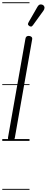

<svg xmlns="http://www.w3.org/2000/svg" viewBox="-25 -1246 414 1698"><path d="M74 0Q65.5 0 58.5 -3.2Q51.5 -6.5 48 -13.2Q44.5 -20 46 -30.5L200 -904Q202.5 -918 210.2 -923.2Q218 -928.5 228.5 -928.5Q242.5 -928.5 252.2 -920.8Q262 -913 259.5 -898.5L106 -26.5Q103.5 -12 94 -6Q84.5 0 74 0ZM74 0Q65.5 0 58.5 -3.2Q51.5 -6.5 48 -13.2Q44.5 -20 46 -30.5L200 -904Q202.5 -918 210.2 -923.2Q218 -928.5 228.5 -928.5Q242.5 -928.5 252.2 -920.8Q262 -913 259.5 -898.5L106 -26.5Q103.5 -12 94 -6Q84.5 0 74 0ZM235.5 -1015Q227.5 -1020 223.5 -1027.5Q219.5 -1035 228.5 -1050.5L305.5 -1184.5Q318 -1206 333.2 -1206.8Q348.5 -1207.5 357.5 -1200Q369 -1189.5 368.5 -1176.8Q368 -1164 359.5 -1152L267 -1024Q258 -1011.5 250.2 -1011.2Q242.5 -1011 235.5 -1015ZM-5 424.5H236V432.5H-5ZM-5 -16H236V0H-5ZM-5 -501.5H236V-493.5H-5ZM-5 -1226H236V-1218H-5Z"/></svg>

Font: Edu AU VIC WA NT Guides
Style: Regular
Weight: 400
Designer: Tina and Corey Anderson, Eben Sorkin, Mirko Velimirovic
Foundry: Google for Education
Version: Version 1.001